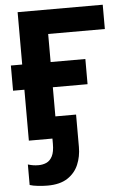

<svg xmlns="http://www.w3.org/2000/svg" viewBox="-63 -760 726 1063"><g transform="rotate(-5 300.0 -228.5)"><path d="M76 0V-283H13V-423H76V-714H549V-579H234V-423H427V-283H234V-121H349V59Q349 112 330 157Q311 202 269 229.5Q227 257 158 257Q133 257 105 254Q77 251 59 245V131Q76 136 89 138Q102 140 118 140Q142 140 162 131Q182 122 194.5 98Q207 74 207 29V0Z"/></g></svg>

Font: Noto Sans Mono ExtraBold
Style: Regular
Weight: 800
Designer: Monotype Design Team
Foundry: Monotype Imaging Inc.
Version: Version 2.014